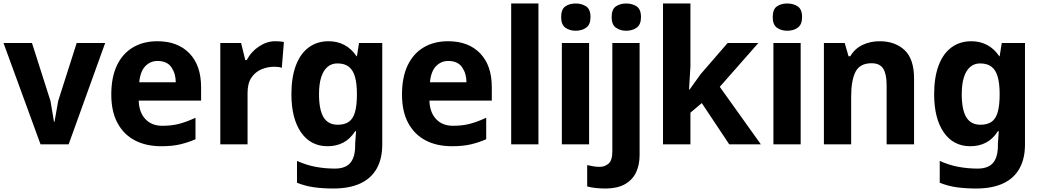

<svg xmlns="http://www.w3.org/2000/svg" viewBox="-20 -826 5966 1099"><path d="M212 0 0 -580H163L269 -248L289 -129H292L313 -248L419 -580H582L373 0Z M903 11Q816 11 752 -22.5Q688 -56 652.5 -122Q617 -188 617 -285Q617 -384 649.5 -452Q682 -520 741.5 -555Q801 -590 881 -590Q997 -590 1064 -521Q1131 -452 1131 -327V-250H774Q776 -183 812 -144.5Q848 -106 909 -106Q965 -106 1008.5 -118Q1052 -130 1099 -152V-29Q1058 -11 1012.5 0Q967 11 903 11ZM777 -355H986Q986 -404 961.5 -440.5Q937 -477 881 -477Q841 -477 812 -447.5Q783 -418 777 -355Z M1241 0V-580H1360L1384 -482H1392Q1418 -531 1463 -560.5Q1508 -590 1555 -590Q1566 -590 1581 -589Q1596 -588 1605 -585L1593 -437Q1588 -441 1574.5 -442.5Q1561 -444 1550 -444Q1511 -444 1476 -429Q1441 -414 1419 -381.5Q1397 -349 1397 -294V0Z M1888 253Q1828 253 1777.5 246Q1727 239 1680 220V95Q1733 119 1787 129Q1841 139 1897 139Q1957 139 1985 106.5Q2013 74 2013 7V-5L2018 -75H2013Q1984 -30 1944.5 -9.5Q1905 11 1855 11Q1758 11 1703 -68.5Q1648 -148 1648 -287Q1648 -383 1673.5 -451Q1699 -519 1747 -554.5Q1795 -590 1861 -590Q1911 -590 1951.5 -568.5Q1992 -547 2021 -504H2023L2035 -580H2168V1Q2168 82 2136.5 138.5Q2105 195 2042.5 224Q1980 253 1888 253ZM1913 -112Q1953 -112 1977 -129Q2001 -146 2012 -184.5Q2023 -223 2023 -287Q2023 -347 2012 -386Q2001 -425 1976.5 -444Q1952 -463 1911 -463Q1878 -463 1854.5 -443Q1831 -423 1818.5 -384Q1806 -345 1806 -287Q1806 -198 1832 -155Q1858 -112 1913 -112Z M2567 11Q2480 11 2416 -22.5Q2352 -56 2316.5 -122Q2281 -188 2281 -285Q2281 -384 2313.5 -452Q2346 -520 2405.5 -555Q2465 -590 2545 -590Q2661 -590 2728 -521Q2795 -452 2795 -327V-250H2438Q2440 -183 2476 -144.5Q2512 -106 2573 -106Q2629 -106 2672.5 -118Q2716 -130 2763 -152V-29Q2722 -11 2676.5 0Q2631 11 2567 11ZM2441 -355H2650Q2650 -404 2625.5 -440.5Q2601 -477 2545 -477Q2505 -477 2476 -447.5Q2447 -418 2441 -355Z M2906 0V-806H3062V0Z M3196 0V-580H3352V0ZM3275 -650Q3240 -650 3216 -667.5Q3192 -685 3192 -728Q3192 -773 3216 -789.5Q3240 -806 3275 -806Q3310 -806 3335 -789.5Q3360 -773 3360 -728Q3360 -685 3335 -667.5Q3310 -650 3275 -650Z M3442 253Q3417 253 3389 250Q3361 247 3341 241V119Q3361 123 3376.5 126Q3392 129 3413 129Q3442 129 3463.5 110.5Q3485 92 3485 40V-580H3641V63Q3641 115 3622 158Q3603 201 3559.5 227Q3516 253 3442 253ZM3564 -650Q3530 -650 3505.5 -667.5Q3481 -685 3481 -728Q3481 -773 3505.5 -789.5Q3530 -806 3564 -806Q3599 -806 3624 -789.5Q3649 -773 3649 -728Q3649 -685 3624 -667.5Q3599 -650 3564 -650Z M3775 0V-806H3932V-446L3924 -313H3927L3990 -401L4145 -580H4321L4100 -329L4335 0H4154L3997 -236L3932 -181V0Z M4407 0V-580H4563V0ZM4486 -650Q4451 -650 4427 -667.5Q4403 -685 4403 -728Q4403 -773 4427 -789.5Q4451 -806 4486 -806Q4521 -806 4546 -789.5Q4571 -773 4571 -728Q4571 -685 4546 -667.5Q4521 -650 4486 -650Z M4696 0V-580H4815L4837 -504H4847Q4873 -548 4917.5 -569Q4962 -590 5015 -590Q5103 -590 5157.5 -539.5Q5212 -489 5212 -376V0H5055V-339Q5055 -402 5035.5 -433Q5016 -464 4969 -464Q4902 -464 4877 -415Q4852 -366 4852 -274V0Z M5567 253Q5507 253 5456.5 246Q5406 239 5359 220V95Q5412 119 5466 129Q5520 139 5576 139Q5636 139 5664 106.5Q5692 74 5692 7V-5L5697 -75H5692Q5663 -30 5623.5 -9.5Q5584 11 5534 11Q5437 11 5382 -68.5Q5327 -148 5327 -287Q5327 -383 5352.5 -451Q5378 -519 5426 -554.5Q5474 -590 5540 -590Q5590 -590 5630.5 -568.5Q5671 -547 5700 -504H5702L5714 -580H5847V1Q5847 82 5815.5 138.5Q5784 195 5721.5 224Q5659 253 5567 253ZM5592 -112Q5632 -112 5656 -129Q5680 -146 5691 -184.5Q5702 -223 5702 -287Q5702 -347 5691 -386Q5680 -425 5655.5 -444Q5631 -463 5590 -463Q5557 -463 5533.5 -443Q5510 -423 5497.5 -384Q5485 -345 5485 -287Q5485 -198 5511 -155Q5537 -112 5592 -112Z"/></svg>

Font: Menbere
Style: Regular
Weight: 400
Designer: Aleme Tadesse
Foundry: Sorkin Type Co
Version: Version 1.000